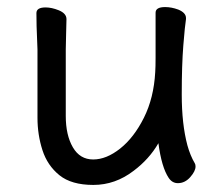

<svg xmlns="http://www.w3.org/2000/svg" viewBox="-20 -505 630 543"><path d="M510 -94Q518 -65 531 -43Q533 -40 533 -34Q533 -21 518 -4Q503 13 483 13Q467 13 457 -2Q437 -32 428 -100Q402 -55 358 -22Q306 18 244 18Q182 18 148 -9.5Q114 -37 100 -80.5Q86 -124 86 -172V-365Q86 -371 85 -391Q83 -432 83 -468Q83 -484 109 -484Q126 -484 146 -476Q168 -467 168 -451Q168 -443 167 -410Q166 -377 166 -365V-177Q166 -123 186 -88.5Q206 -54 243.5 -54Q281 -54 320 -85Q359 -116 387 -172Q415 -228 419 -301Q420 -316 420 -341V-469Q420 -485 447 -485Q465 -485 484 -478Q506 -469 506 -454V-452V-451Q503 -433 498.5 -377Q494 -321 494 -237.5Q494 -154 510 -94Z"/></svg>

Font: Moon Stars Kai
Style: Bold
Weight: 700
Designer: GuiWonder
Version: Version 1.101